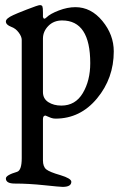

<svg xmlns="http://www.w3.org/2000/svg" viewBox="-20 -458 488 751"><path d="M148 -307V-98Q148 -72 169 -58.5Q190 -45 220 -45Q275 -45 304 -94Q333 -143 333 -211Q333 -378 223 -378Q190 -378 169 -356.5Q148 -335 148 -307ZM65 161V-302Q65 -315 53 -331Q41 -347 24 -353Q3 -361 3 -374Q3 -386 32 -399Q42 -404 85.5 -421Q129 -438 136 -438Q144 -438 146 -432.5Q148 -427 148 -410V-392Q151 -379 162 -390Q176 -404 210 -417Q244 -430 275 -430Q336 -430 380.5 -376Q425 -322 425 -257Q425 -152 359.5 -73Q294 6 197 6Q188 6 179.5 3Q171 0 165 -3Q159 -6 158 -6Q148 -6 148 8V169Q148 194 161 204.5Q174 215 216 227Q259 240 259 253Q259 273 225 273Q215 273 153.5 266.5Q92 260 38 260Q3 260 3 240Q3 227 47 214Q65 208 65 161Z"/></svg>

Font: EB Garamond 08
Style: Regular
Weight: 400
Version: Version 0.016 ; ttfautohint (v1.5)